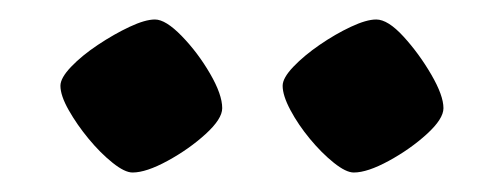

<svg xmlns="http://www.w3.org/2000/svg" viewBox="-20 -745 517 197"><path d="M343 -568Q335 -568 322.5 -578Q310 -588 298 -602.5Q286 -617 278 -632Q270 -647 270 -657Q270 -665 281 -676.5Q292 -688 308 -699Q324 -710 340 -717.5Q356 -725 366 -725Q378 -725 394 -707.5Q410 -690 422.5 -668.5Q435 -647 435 -634Q435 -623 418 -607.5Q401 -592 379 -580Q357 -568 343 -568ZM116 -568Q108 -568 95.5 -578Q83 -588 71 -602.5Q59 -617 50.5 -632Q42 -647 42 -657Q42 -665 53 -676.5Q64 -688 80.5 -699Q97 -710 113 -717.5Q129 -725 139 -725Q150 -725 166.5 -708Q183 -691 195.5 -669.5Q208 -648 208 -634Q208 -623 191 -607.5Q174 -592 152 -580Q130 -568 116 -568Z"/></svg>

Font: Texturina ExtraBold
Style: Regular
Weight: 800
Designer: Guillermo Torres Carreño
Foundry: Omnibus-Type
Version: Version 1.002; ttfautohint (v1.8.3)